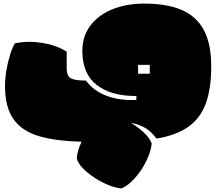

<svg xmlns="http://www.w3.org/2000/svg" viewBox="-20 -760 1215 1068"><path d="M656 288Q625 286 585 270Q545 254 506.5 229Q468 204 440.5 175.5Q413 147 407 121Q408 101 415 77Q422 53 434 28Q292 25 197.5 -2.5Q103 -30 55.5 -96.5Q8 -163 8 -282Q8 -323 15.5 -368Q23 -413 35.5 -453.5Q48 -494 63 -519Q116 -530 169 -526.5Q222 -523 269.5 -509Q317 -495 351 -472V-382Q351 -354 359.5 -339Q368 -324 391.5 -318Q415 -312 458 -312Q499 -256 570.5 -228Q642 -200 738 -204L739 -226Q598 -225 518 -287.5Q438 -350 438 -477Q438 -557 481.5 -616Q525 -675 603 -707.5Q681 -740 785 -740Q905 -740 987.5 -706Q1070 -672 1112.5 -595.5Q1155 -519 1155 -389Q1155 -269 1125.5 -186.5Q1096 -104 1029.5 -56Q963 -8 851 11Q817 -34 780.5 -52.5Q744 -71 708 -77Q748 -53 780 -23Q812 7 824 38Q820 73 804.5 111.5Q789 150 765.5 185Q742 220 714 247.5Q686 275 656 288ZM748 -350H813V-399H748Z"/></svg>

Font: Oi
Style: Regular
Weight: 400
Designer: Kostas Bartsokas, Mohamad Dakak
Foundry: Foundry5
Version: Version 4.000